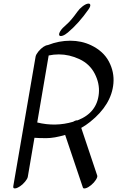

<svg xmlns="http://www.w3.org/2000/svg" viewBox="-20 -1008 651 1066"><path d="M471.5 -956Q417.8 -879 357.3 -828Q341.1 -814 326.7 -809.5Q312.3 -805 308.9 -812.5Q305.6 -820 315 -835.5Q324.3 -851 349.2 -872Q374 -893 410.4 -944Q420.8 -959 437.4 -972Q454 -985 466.8 -987.5Q479.5 -990 481.2 -981Q482.9 -972 471.5 -956ZM341.7 -259Q281.1 -241 237.6 -241Q194.1 -241 171.3 -243L134.3 -26Q132.3 -15 118.9 1Q105.5 17 91.7 26Q77.9 35 69.8 37Q51.3 42 53.7 26L177.7 -694Q179.7 -705 193.1 -722Q221 -755 246.3 -758Q307.4 -782 369.9 -782Q432.4 -782 485.2 -757Q554.3 -724 584.8 -666Q615.2 -608 609.7 -545Q599.3 -426 480 -331Q456.3 -312 431.1 -298L519.9 -33Q522.2 -25 512.3 -9.5Q502.5 6 486.3 19.5Q470.1 33 456.3 37Q442.4 41 440.1 33ZM410.7 -340Q519.4 -382 528.9 -490Q533.7 -545 505.9 -599Q478.1 -653 421.4 -679.5Q364.7 -706 306.7 -706Q277.7 -706 250.2 -700L186.7 -328Q288.5 -303 386 -332Q400.8 -341 410.7 -340Z"/></svg>

Font: Kavivanar
Style: Regular
Weight: 400
Designer: Tharique Azeez
Foundry: Tharique Azeez
Version: Version 1.88